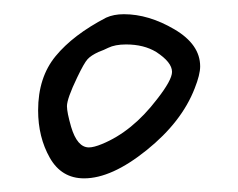

<svg xmlns="http://www.w3.org/2000/svg" viewBox="-20 -403 339 273"><path d="M156.2 -382.8Q141.6 -382.8 130.9 -377.9Q84 -353.5 59.1 -323.2Q34.2 -293 34.2 -246.1Q34.2 -208 50.8 -178.7Q67.4 -149.4 99.6 -149.4Q138.7 -149.4 188.5 -189.5Q238.3 -229.5 256.8 -277.3Q264.6 -296.9 264.6 -308.6Q264.6 -339.8 228 -361.3Q191.4 -382.8 156.2 -382.8ZM203.1 -261.7Q168 -215.8 125 -198.2Q113.3 -193.4 106.4 -193.4Q89.8 -193.4 81.1 -222.7Q75.2 -243.2 75.2 -252Q75.2 -262.7 89.8 -293Q99.6 -313.5 104.5 -318.8Q109.4 -324.2 120.1 -329.1Q127.9 -332 133.8 -335Q143.6 -339.8 159.2 -339.8Q184.6 -339.8 202.1 -329.1Q224.6 -314.5 224.6 -300.8Q224.6 -289.1 203.1 -261.7Z"/></svg>

Font: 辰宇落雁體 Thin
Style: Regular
Weight: 100
Designer: Written by Liu, Wei-Chen; Created by Wang, Li-Yu.
Foundry: New Value
Version: Version 1.000